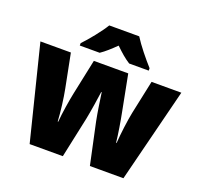

<svg xmlns="http://www.w3.org/2000/svg" viewBox="-131 -1006 1108 1060"><g transform="rotate(20 423.0 -476.0)"><path d="M512 -859H336C311 -817 255 -748 221 -713V-699H338C366 -718 391 -741 423 -772C455 -741 481 -718 511 -699H626V-713C589 -754 540 -814 512 -859ZM449 -336 501 -93H698L837 -646H662L620 -448C610 -399 600 -320 596 -263H593C588 -311 576 -384 566 -434L525 -646H323L279 -437C271 -399 257 -315 253 -263H250C247 -320 237 -398 227 -448L188 -646H9L147 -93H342L393 -332C403 -382 415 -459 420 -498H423C428 -462 439 -385 449 -336Z"/></g></svg>

Font: Noto Sans Kannada UI SemiCondensed Black
Style: Regular
Weight: 900
Width: 4
Designer: Jelle Bosma - Monotype Design Team
Foundry: Monotype Imaging Inc.
Version: Version 2.005